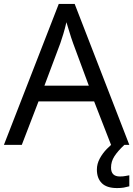

<svg xmlns="http://www.w3.org/2000/svg" viewBox="-20 -737 679 977"><path d="M545 0 459 -221H176L91 0H0L279 -717H360L638 0ZM432 -301 352 -517Q349 -525 342 -546Q335 -567 328.5 -589.5Q322 -612 318 -624Q311 -593 302 -563.5Q293 -534 287 -517L206 -301ZM545 116Q545 161 590 161Q607 161 618.5 158.5Q630 156 638 155V211Q624 215 610 217.5Q596 220 576 220Q523 220 498 195Q473 170 473 126Q473 97 487.5 70Q502 43 523.5 21Q545 -1 565 -15L613 0Q579 32 562 58.5Q545 85 545 116Z"/></svg>

Font: Noto IKEA Arabic
Style: Regular
Weight: 400
Designer: Monotype Design Team
Foundry: Monotype Imaging Inc.
Version: Version 1.200